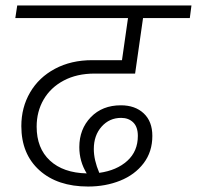

<svg xmlns="http://www.w3.org/2000/svg" viewBox="-20 -705 720 702"><path d="M114 -242Q114 -163 162.5 -118Q211 -73 297 -71Q270 -115 270 -167Q270 -233 312 -276.5Q354 -320 422 -320Q474 -320 505.5 -290.5Q537 -261 537 -208Q537 -150 505 -108Q473 -66 419.5 -44.5Q366 -23 302 -23Q190 -23 124 -82.5Q58 -142 58 -244Q58 -312 90 -367Q122 -422 181 -453.5Q240 -485 317 -485H426L448 -639H36L43 -685H680L674 -639H503L474 -436H326Q261 -436 213 -410.5Q165 -385 139.5 -341Q114 -297 114 -242ZM323 -160Q323 -120 343 -73Q407 -82 445.5 -117Q484 -152 484 -208Q484 -241 467 -257.5Q450 -274 423 -274Q380 -274 351.5 -242Q323 -210 323 -160Z"/></svg>

Font: FiraGO Light
Style: Italic
Weight: 300
Italic angle: -8°
Designer: bBox Type GmbH
Foundry: bBox Type GmbH
Version: Version 1.001